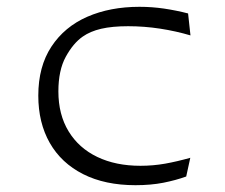

<svg xmlns="http://www.w3.org/2000/svg" viewBox="-20 -532 660 564"><path d="M532.5 -492.5 539.5 -428Q497.5 -440.5 450.5 -447.8Q403.5 -455 356.5 -455Q309.5 -455 277.2 -447.5Q245 -440 223 -424.5Q195 -405 173.2 -365.2Q151.5 -325.5 151.5 -263.5Q151.5 -195.5 181.5 -146.2Q211.5 -97 265.8 -71Q320 -45 392.5 -45Q429.5 -45 464.8 -51.2Q500 -57.5 539 -68.5L527 -13.5Q496.5 -2.5 459.8 4.8Q423 12 378 12Q288.5 12 224.2 -20.5Q160 -53 126.2 -112.2Q92.5 -171.5 92.5 -251Q92.5 -336.5 131 -395Q169.5 -453.5 236.5 -482.8Q303.5 -512 389.5 -512Q426 -512 461.8 -506.8Q497.5 -501.5 532.5 -492.5Z"/></svg>

Font: Monaspace Argon Var
Style: Regular
Weight: 400
Designer: Riley Cran and the Lettermatic Team
Version: Version 1.000 (Monaspace Argon Var)